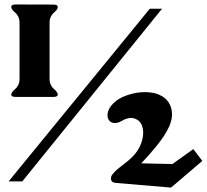

<svg xmlns="http://www.w3.org/2000/svg" viewBox="-20 -846 939 872"><path d="M51.3 -825.7Q31.2 -825.7 31.2 -814.5Q31.2 -807.6 37.1 -800.5Q43 -793.5 50 -787.8Q57.1 -782.2 63 -770.3Q68.8 -758.3 68.8 -742.2V-488.3Q68.8 -472.2 63 -460.2Q57.1 -448.2 50 -442.6Q43 -437 37.1 -429.9Q31.2 -422.9 31.2 -416Q31.2 -405.8 51.3 -405.8H222.2Q242.2 -405.8 242.2 -416.5Q242.2 -423.3 236.3 -430.4Q230.5 -437.5 223.6 -443.1Q216.8 -448.7 210.9 -460.7Q205.1 -472.7 205.1 -488.8V-742.2Q205.1 -758.3 210.9 -770Q216.8 -781.7 223.6 -787.4Q230.5 -793 236.3 -800Q242.2 -807.1 242.2 -814Q242.2 -825.2 222.2 -825.2ZM19 -22H81.1L715.8 -806.2H660.2ZM470.2 -337.9Q475.1 -356.9 495.1 -377Q518.6 -400.4 556.2 -413.1Q612.8 -432.6 665 -425.8Q692.4 -422.9 715.8 -409.2Q739.7 -395.5 752 -370.1Q762.7 -346.2 761.2 -320.8Q759.8 -298.8 749 -272.9Q730 -230 687 -178.2Q650.4 -134.3 625 -107.9L622.1 -104H627L761.2 -101.1H762.2H763.2L857.9 -168.9L898.9 -115.2L756.8 5.9L507.8 -15.1Q502.9 -15.1 497.1 -17.1Q490.2 -19.5 487.8 -22.9Q483.9 -28.8 483.9 -33.2Q483.9 -40 484.9 -43.9Q487.8 -52.7 502 -66.9Q512.2 -77.1 523.9 -85.9Q526.9 -88.4 535.4 -95Q543.9 -101.6 547.6 -104.5Q551.3 -107.4 558.6 -113.3Q565.9 -119.1 570.3 -123.3Q574.7 -127.4 580.6 -133.1Q586.4 -138.7 591.1 -144.3Q595.7 -149.9 600.1 -155.8Q619.1 -182.1 626 -210.9Q634.8 -246.6 626 -272Q619.6 -292.5 604 -301.8Q585.9 -312.5 567.9 -310.1Q558.1 -308.6 544.9 -303.2Q541.5 -301.8 534.4 -297.6Q527.3 -293.5 523.9 -292Q512.7 -287.1 502.9 -287.1Q490.7 -287.1 481.9 -293Q472.7 -299.8 469.2 -313Q466.8 -323.2 470.2 -337.9Z"/></svg>

Font: KJV1611
Style: Regular
Weight: 400
Version: Version 3.6.1